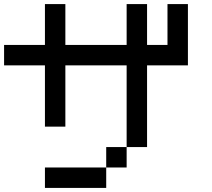

<svg xmlns="http://www.w3.org/2000/svg" viewBox="-20 -920 1040 940"><path d="M0 -600V-700H200V-900H300V-700H600V-900H700V-700H800V-900H900V-600H700V-200H600V-600H300V-300H200V-600ZM200 0V-100H500V0ZM600 -200V-100H500V-200Z"/></svg>

Font: Galmuri9 Regular
Style: Regular
Weight: 400
Designer: Lee Minseo (quiple)
Version: Version 2.399;hotconv 1.1.1;makeotfexe 2.6.0 DEVELOPMENT